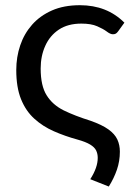

<svg xmlns="http://www.w3.org/2000/svg" viewBox="-20 -534 504 720"><path d="M388 165.5 318.5 138Q346.5 94.5 346.5 58Q346.5 42.5 340.5 30.2Q334.5 18 318 8Q301.5 -2 271 -10.5Q223.5 -23.5 182 -41.8Q140.5 -60 108.8 -88.8Q77 -117.5 59 -161.8Q41 -206 41 -271.5Q41 -320 55.8 -363.8Q70.5 -407.5 100.2 -441.2Q130 -475 174.8 -494.8Q219.5 -514.5 279.5 -514.5Q381 -514.5 446.5 -449L423 -416.5Q419 -411 414.8 -408.2Q410.5 -405.5 403.5 -405.5Q393.5 -405.5 380 -416Q366.5 -426 344.5 -435.5Q322 -445.5 285 -445.5Q234.5 -445.5 200.8 -423Q167 -400.5 149.8 -362.2Q132.5 -324 132.5 -277Q132.5 -212 155 -176.5Q177 -141 219 -120Q261 -99.5 320 -81Q362.5 -66 386.5 -48.8Q410.5 -31.5 420 -11Q429.5 9.5 429.5 34.5Q429.5 70 418.5 102.2Q407.5 134.5 388 165.5Z"/></svg>

Font: Verano Sans
Style: Regular
Weight: 400
Designer: Lukasz Dziedzic with Adam Twardoch and Botio Nikoltchev
Foundry: tyPoland Lukasz Dziedzic
Version: Version 3.001;December 28, 2019;FontCreator 12.0.0.2547 64-b